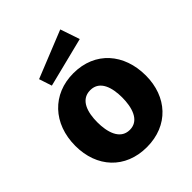

<svg xmlns="http://www.w3.org/2000/svg" viewBox="-207 -856 988 988"><g transform="rotate(-45 286.5 -362.0)"><path d="M399 -734 141 -630 164 -560 435 -628ZM286 10C444 10 543 -101 543 -255C543 -412 446 -527 287 -527C135 -527 30 -417 30 -255C30 -100 129 10 286 10ZM287 -115C215 -115 196 -193 196 -261C196 -330 215 -404 287 -404C358 -404 377 -330 377 -261C377 -193 358 -115 287 -115Z"/></g></svg>

Font: United Sans ExtraBold
Style: Regular
Weight: 800
Designer: Pablo Impallari, Rodrigo Fuenzalida (Modified by Dan O. Williams)
Version: Version 1.000;PS 001.000;hotconv 1.0.88;makeotf.lib2.5.64775